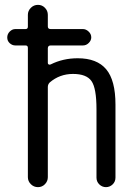

<svg xmlns="http://www.w3.org/2000/svg" viewBox="-20 -770 540 790"><path d="M43 -583Q30.3 -583 20 -592.3Q9.8 -601.6 9.8 -615.7Q9.8 -629.9 20 -640.1Q30.3 -650.4 43 -650.4H85Q94.7 -650.4 94.7 -660.2V-709Q94.7 -725.6 106.9 -737.8Q119.1 -750 136.2 -750Q153.3 -750 165 -737.8Q176.8 -725.6 176.8 -709V-661.1Q176.8 -650.4 188.5 -650.4H321.3Q334 -650.4 344.7 -640.1Q355.5 -629.9 355.5 -616.2Q355.5 -603.5 345.2 -593.3Q335 -583 321.3 -583H188.5Q177.7 -583 176.8 -572.3V-510.7Q176.8 -506.8 180.2 -504.9Q183.6 -502.9 188.5 -504.9Q239.3 -530.3 299.8 -530.3Q378.9 -530.3 417 -484.9Q455.1 -439.5 455.1 -339.8V-39.1Q455.1 -22.5 443.4 -11.2Q431.6 0 416 0Q400.4 0 388.7 -11.2Q377 -22.5 377 -39.1V-320.3Q377 -407.2 356.4 -436.5Q335.9 -465.8 280.3 -465.8Q225.6 -465.8 184.6 -430.7Q176.8 -422.9 176.8 -412.1V-41Q176.8 -24.4 165 -12.2Q153.3 0 136.2 0Q119.1 0 106.9 -12.2Q94.7 -24.4 94.7 -41V-573.2Q94.7 -583 85 -583Z"/></svg>

Font: Rounded-X Mgen+ 1mn regular
Style: Regular
Weight: 400
Designer: [Source Han Sans]
Ryoko NISHIZUKA  (kana & ideographs); Paul D. Hunt (Latin, Greek & Cyrillic); Wenlong ZHANG  (bopomofo
Version: Version 1.059.20150602